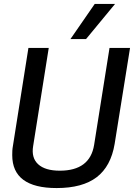

<svg xmlns="http://www.w3.org/2000/svg" viewBox="-20 -943 679 973"><path d="M267 10Q42 10 42 -157Q42 -169 42.5 -179.5Q43 -190 46 -207L124 -700H227L148 -203Q138 -143 173.5 -110.5Q209 -78 283 -78Q436 -78 457 -209L535 -700H639L561 -214Q542 -100 470 -45Q398 10 267 10ZM337 -745 460 -923H563L416 -745Z"/></svg>

Font: Georama Medium
Style: Italic
Weight: 500
Italic angle: -9°
Designer: Jean-Baptiste Levee
Foundry: Production Type
Version: Version 1.000